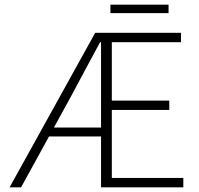

<svg xmlns="http://www.w3.org/2000/svg" viewBox="-20 -799 849 819"><path d="M21 0 386 -659H752V-619H457V-370H702V-330H457V-40H762V0H411V-619H407Q377 -563 345.5 -505Q314 -447 283 -388L70 0ZM170 -217V-255H445V-217ZM451 -743V-779H699V-743Z"/></svg>

Font: Source Sans 3 Light
Style: Regular
Weight: 300
Designer: Paul D. Hunt
Foundry: Adobe
Version: Version 3.052;hotconv 1.1.0;makeotfexe 2.6.0